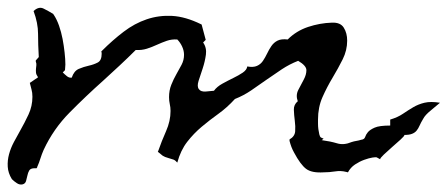

<svg xmlns="http://www.w3.org/2000/svg" viewBox="-70 -438 1168 501"><path d="M1078.1 -169.9Q1069.3 -162.1 1054.2 -149.9Q1039.1 -137.7 1034.2 -127.9Q1028.3 -118.2 1024.9 -110.4Q1021.5 -102.5 1017.1 -97.2Q1012.7 -91.8 1005.4 -88.9Q998 -85.9 985.4 -85.9Q985.4 -83 975.1 -73.7Q964.8 -64.5 953.1 -54.2Q941.4 -43.9 931.6 -34.7Q921.9 -25.4 921.9 -22.5L913.1 -27.3Q911.1 -28.3 901.9 -26.9Q892.6 -25.4 880.4 -21Q868.2 -16.6 856.4 -8.8Q844.7 -1 837.9 11.7L834 10.7Q819.3 6.8 804.2 9.3Q789.1 11.7 774.4 11.7Q743.2 13.7 728.5 2.4Q713.9 -8.8 697.3 -40Q693.4 -46.9 690.4 -54.7Q687.5 -62.5 685.5 -70.3V-74.2Q699.2 -82 700.2 -95.2Q701.2 -108.4 699.2 -123Q697.3 -137.7 696.8 -151.4Q696.3 -165 707 -173.8Q701.2 -189.5 708.5 -203.6Q715.8 -217.8 722.7 -230.5Q729.5 -243.2 729.5 -254.9Q729.5 -266.6 708 -279.3Q685.5 -270.5 665.5 -257.3Q645.5 -244.1 625.5 -230Q605.5 -215.8 585.4 -202.1Q565.4 -188.5 543 -179.7Q522.5 -157.2 500 -141.1Q477.5 -125 456.5 -107.4Q435.5 -89.8 418.5 -67.9Q401.4 -45.9 392.6 -13.7Q387.7 -19.5 382.8 -21.5Q377.9 -23.4 370.1 -25.4Q359.4 -28.3 354.5 -31.7Q349.6 -35.2 341.8 -42L342.8 -43.9Q351.6 -69.3 363.3 -95.7Q375 -122.1 375 -148.4Q375 -158.2 373 -166.5Q371.1 -174.8 371.1 -184.6Q371.1 -202.1 377 -216.8Q382.8 -231.4 390.1 -244.1Q397.5 -256.8 403.8 -269Q410.2 -281.2 410.2 -294.9Q410.2 -305.7 405.3 -316.4Q400.4 -327.1 392.6 -335Q377.9 -335.9 365.2 -331.5Q352.5 -327.1 339.8 -321.3Q327.1 -315.4 313.5 -311Q299.8 -306.6 284.2 -307.6Q263.7 -287.1 242.2 -267.1Q220.7 -247.1 199.2 -227.5Q154.3 -187.5 111.8 -144.5Q69.3 -101.6 43.9 -46.9Q39.1 -36.1 35.6 -24.9Q32.2 -13.7 27.3 -2.9Q27.3 -1 25.4 1H20.5Q9.8 1 6.3 6.8Q2.9 12.7 1.5 20Q0 27.3 -2 34.2Q-3.9 41 -10.7 43Q-18.6 44.9 -25.9 40Q-33.2 35.2 -38.1 30.3L-39.1 29.3Q-48.8 13.7 -49.8 -2.9Q-50.8 -19.5 -46.4 -35.6Q-42 -51.8 -33.7 -67.4Q-25.4 -83 -17.6 -96.7Q-5.9 -117.2 4.4 -139.2Q14.6 -161.1 14.6 -185.5Q14.6 -196.3 12.2 -204.6Q9.8 -212.9 7.8 -221.7L29.3 -236.3Q24.4 -243.2 23.9 -248.5Q23.4 -253.9 23.9 -258.8Q24.4 -263.7 24.9 -268.1Q25.4 -272.5 23.4 -277.3V-280.3L31.2 -289.1Q29.3 -321.3 29.3 -349.6Q29.3 -377.9 17.6 -409.2Q31.2 -421.9 43.9 -415.5Q56.6 -409.2 69.3 -401.4V-400.4L70.3 -399.4Q78.1 -387.7 84 -371.1Q89.8 -354.5 93.3 -336.4Q96.7 -318.4 98.6 -300.8Q100.6 -283.2 100.6 -269.5Q100.6 -265.6 100.1 -262.2Q99.6 -258.8 99.6 -254.9L93.8 -249Q98.6 -244.1 104.5 -239.3Q110.4 -234.4 117.2 -235.4Q123 -252.9 135.7 -258.3Q148.4 -263.7 161.6 -266.6Q174.8 -269.5 185.1 -274.9Q195.3 -280.3 195.3 -297.9Q195.3 -301.8 194.3 -303.7L196.3 -305.7Q223.6 -333 252.4 -355Q281.2 -377 313 -387.7Q344.7 -398.4 379.4 -396.5Q414.1 -394.5 454.1 -375L456.1 -374L466.8 -334L460 -327.1Q469.7 -313.5 467.3 -295.4Q464.8 -277.3 459 -259.8Q453.1 -242.2 448.2 -227.1Q443.4 -211.9 449.2 -205.1Q454.1 -198.2 467.3 -199.2Q480.5 -200.2 488.3 -201.2Q496.1 -211.9 510.3 -219.7Q524.4 -227.5 538.6 -234.4Q552.7 -241.2 563.5 -248.5Q574.2 -255.9 575.2 -264.6Q590.8 -261.7 600.6 -266.1Q610.4 -270.5 616.2 -279.3Q622.1 -288.1 627 -298.3Q631.8 -308.6 638.2 -317.9Q644.5 -327.1 654.3 -332Q664.1 -336.9 680.7 -335Q703.1 -357.4 733.9 -367.7Q764.6 -377.9 795.9 -378.9Q818.4 -379.9 827.1 -365.7Q835.9 -351.6 835.9 -332Q835.9 -306.6 824.2 -283.2Q812.5 -259.8 797.9 -235.4Q783.2 -210.9 771.5 -184.6Q759.8 -158.2 759.8 -126Q759.8 -123 759.8 -115.7Q759.8 -108.4 760.7 -101.1Q761.7 -93.8 763.2 -87.4Q764.6 -81.1 767.6 -79.1Q771.5 -77.1 774.4 -76.2L769.5 -72.3Q792 -69.3 809.6 -64Q827.1 -58.6 847.7 -67.4Q853.5 -69.3 859.9 -70.3Q866.2 -71.3 872.1 -73.2Q880.9 -74.2 882.8 -80.6Q884.8 -86.9 890.1 -93.3Q895.5 -99.6 907.7 -105Q919.9 -110.4 948.2 -110.4V-126Q967.8 -131.8 981.4 -141.1Q995.1 -150.4 1008.3 -158.2Q1021.5 -166 1037.6 -169.9Q1053.7 -173.8 1078.1 -169.9Z"/></svg>

Font: Homemade Apple
Style: Regular
Weight: 400
Designer: Font Diner, Inc
Foundry: Font Diner, Inc
Version: Version 1.000